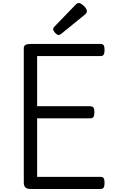

<svg xmlns="http://www.w3.org/2000/svg" viewBox="-20 -1247 752 1267"><path d="M181 0Q159 0 148 -10Q137 -20 137 -40V-930Q137 -944 148 -950.5Q159 -957 181 -957H643Q658 -957 664 -948.5Q670 -940 670 -917Q670 -895 664 -886Q658 -877 643 -877H225V-546H575Q590 -546 596.5 -537.5Q603 -529 603 -506Q603 -484 596.5 -475Q590 -466 575 -466H225V-80H643Q658 -80 664 -71.5Q670 -63 670 -40Q670 -18 664 -9Q658 0 643 0ZM368 -1016Q357 -1016 344 -1030Q331 -1044 331 -1054Q331 -1058 332 -1061.5Q333 -1065 339 -1071L479 -1216Q484 -1221 488.5 -1224Q493 -1227 499 -1227Q509 -1227 521.5 -1218Q534 -1209 543.5 -1197Q553 -1185 553 -1174Q553 -1167 550.5 -1162Q548 -1157 538 -1149L387 -1026Q381 -1022 376.5 -1019Q372 -1016 368 -1016Z"/></svg>

Font: Playwrite IT Trad
Style: Regular
Weight: 400
Designer: Veronika Burian, José Scaglione
Foundry: TypeTogether
Version: Version 1.002